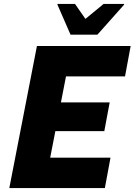

<svg xmlns="http://www.w3.org/2000/svg" viewBox="-20 -953 682 973"><path d="M27.2 0 167.2 -720H344.4L204.4 0ZM150 0 180 -154H540L511.4 0ZM209.6 -288.4 236.8 -434H535.8L508.6 -288.4ZM260 -566 290 -720H642.2L613.6 -566ZM337.5 -777.2 271.2 -929.2V-933.2H360L412.9 -857.2L505.2 -933.2H608.8V-929.2L473.5 -777.2Z"/></svg>

Font: Kufam
Style: Italic
Weight: 400
Italic angle: -11°
Designer: Artur Schmal
Foundry: Original Type
Version: Version 1.301; ttfautohint (v1.8.3)